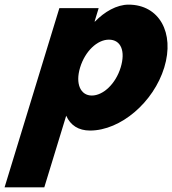

<svg xmlns="http://www.w3.org/2000/svg" viewBox="-64 -548 743 828"><path d="M644.4 -257C690.2 -407 622.2 -528 490.4 -528C439.4 -528 386.1 -497 345.6 -455H343.8L361.5 -513H192L-44.3 260H127L221.5 -49C239.6 -8 274.1 15 324.4 15C456.2 15 598.5 -107 644.4 -257ZM456.4 -257C434.7 -186 380.7 -136 331.9 -136C283.8 -136 259.8 -186 281.5 -257C302.9 -327 355.3 -377 405.6 -377C458.1 -377 477.8 -327 456.4 -257Z"/></svg>

Font: Hussar
Style: BdSuprConOblThree
Weight: 700
Foundry: Cannot Into Space Fonts
Version: Version 2.00